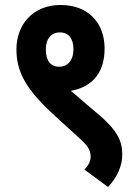

<svg xmlns="http://www.w3.org/2000/svg" viewBox="-20 -652 533 771"><path d="M46 -454C46 -369 79 -301 184 -202L301 -95C332 -67 344 -49 344 -24C344 -1 333 14 319 29L414 99C452 58 471 13 471 -32C471 -86 450 -126 389 -181L309 -249C296 -261 280 -275 264 -287C362 -305 400 -372 400 -457C400 -561 334 -632 223 -632C111 -632 46 -552 46 -454ZM164 -453C164 -498 187 -522 221 -522C253 -522 275 -499 275 -455C275 -410 252 -384 217 -384C184 -384 164 -408 164 -453Z"/></svg>

Font: Noto Sans Devanagari Condensed
Style: Bold
Weight: 700
Width: 3
Designer: Jelle Bosma - Monotype Design Team
Foundry: Monotype Imaging Inc.
Version: Version 2.004